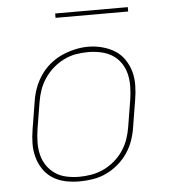

<svg xmlns="http://www.w3.org/2000/svg" viewBox="-51 -735 702 790"><g transform="rotate(-5 300.0 -340.5)"><path d="M246 8Q216 8 187.5 2Q159 -4 135.5 -19Q112 -34 96.5 -57Q81 -80 73.5 -107.5Q66 -135 66.5 -164.5Q67 -194 72 -223L90 -333Q94 -361 103.5 -388Q113 -415 129.5 -440Q146 -465 169 -484.5Q192 -504 218.5 -516Q245 -528 273.5 -534.5Q302 -541 329 -541Q358 -541 386.5 -533.5Q415 -526 438.5 -511.5Q462 -497 478 -473.5Q494 -450 501.5 -423Q509 -396 508.5 -366Q508 -336 503 -307L485 -197Q481 -169 471.5 -141.5Q462 -114 445.5 -89.5Q429 -65 406 -45.5Q383 -26 356.5 -13.5Q330 -1 301.5 3.5Q273 8 246 8ZM246 -11Q271 -11 297 -15.5Q323 -20 347.5 -31.5Q372 -43 393 -61Q414 -79 429 -101.5Q444 -124 452.5 -149Q461 -174 465 -200L483 -310Q487 -336 487.5 -363Q488 -390 482 -415Q476 -440 461.5 -461Q447 -482 426 -495Q405 -508 379 -513.5Q353 -519 327 -519Q301 -519 275.5 -514.5Q250 -510 226 -498Q202 -486 181.5 -468Q161 -450 146 -427.5Q131 -405 122.5 -380.5Q114 -356 110 -330L92 -220Q88 -194 87.5 -167.5Q87 -141 93 -116Q99 -91 113 -70.5Q127 -50 147.5 -36Q168 -22 194 -16.5Q220 -11 246 -11ZM206 -671V-689H506V-671Z"/></g></svg>

Font: Iosevka Curly ThExObl
Style: Regular
Weight: 100
Width: 7
Italic angle: -9°
Monospace: yes
Designer: Belleve Invis
Foundry: Belleve Invis
Version: Version 11.1.0; ttfautohint (v1.8.3)